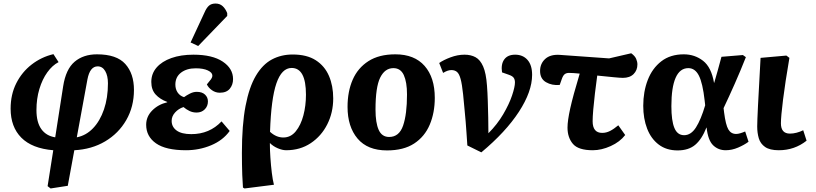

<svg xmlns="http://www.w3.org/2000/svg" viewBox="-20 -835 4611 1085"><path d="M266 230 249 217 281 14Q161 4 100.5 -57Q40 -118 40 -221Q40 -301 72 -364.5Q104 -428 159 -470.5Q214 -513 282 -529L311 -484Q276 -466 247.5 -426.5Q219 -387 202.5 -332Q186 -277 186 -213Q186 -144 213.5 -105.5Q241 -67 292 -59L337 -348Q352 -444 401.5 -486Q451 -528 528 -528Q639 -528 688 -473.5Q737 -419 737 -327Q737 -232 693.5 -156.5Q650 -81 574 -36Q498 9 400 14L363 215ZM414 -59Q466 -69 505.5 -110Q545 -151 567.5 -216.5Q590 -282 590 -364Q590 -407 574.5 -433.5Q559 -460 532 -460Q488 -460 474 -386Z M1031 14Q917 14 861.5 -25Q806 -64 806 -130Q806 -176 840 -210.5Q874 -245 925 -257V-259Q884 -274 859.5 -301Q835 -328 835 -372Q835 -419 865 -453.5Q895 -488 948.5 -507Q1002 -526 1073 -526Q1180 -526 1238.5 -487Q1297 -448 1297 -388Q1297 -356 1278.5 -333.5Q1260 -311 1222 -311Q1198 -311 1178 -325Q1158 -339 1149 -358Q1166 -378 1173 -388Q1180 -398 1180 -408Q1180 -425 1154.5 -437Q1129 -449 1086 -449Q1035 -449 1003 -424.5Q971 -400 971 -357Q971 -331 984 -312Q997 -293 1020 -286Q1035 -297 1054 -306.5Q1073 -316 1092 -316Q1122 -316 1138.5 -300.5Q1155 -285 1155 -262Q1155 -235 1137 -217Q1119 -199 1091 -199Q1069 -199 1050.5 -208Q1032 -217 1017 -230Q989 -221 969.5 -199.5Q950 -178 950 -152Q950 -118 978 -97.5Q1006 -77 1061 -77Q1164 -77 1232 -149L1278 -95Q1240 -42 1173 -14Q1106 14 1031 14ZM1100 -575 1057 -595 1135 -763Q1147 -791 1161 -803Q1175 -815 1198 -815Q1222 -815 1238 -800.5Q1254 -786 1264 -761V-745Z M1362 230 1353 225Q1350 184 1349 153.5Q1348 123 1347.5 93.5Q1347 64 1347 29Q1347 -129 1367.5 -236Q1388 -343 1426 -407Q1464 -471 1516.5 -499Q1569 -527 1634 -527Q1714 -527 1764.5 -494.5Q1815 -462 1839 -406Q1863 -350 1863 -279Q1863 -199 1829.5 -132.5Q1796 -66 1736 -26Q1676 14 1597 14Q1576 14 1550 3Q1524 -8 1506 -26H1505Q1505 11 1508 55.5Q1511 100 1516 141Q1521 182 1528 209ZM1581 -58Q1623 -58 1651.5 -93Q1680 -128 1694.5 -183Q1709 -238 1709 -300Q1709 -451 1628 -451Q1572 -451 1542 -364Q1512 -277 1506 -90Q1541 -58 1581 -58Z M2167 15Q2057 15 2000.5 -52Q1944 -119 1944 -231Q1944 -318 1973 -384.5Q2002 -451 2062 -489.5Q2122 -528 2214 -528Q2322 -528 2379.5 -462.5Q2437 -397 2437 -282Q2437 -198 2408.5 -130.5Q2380 -63 2320.5 -24Q2261 15 2167 15ZM2179 -61Q2236 -61 2258 -125.5Q2280 -190 2280 -301Q2280 -371 2262 -410.5Q2244 -450 2203 -450Q2155 -450 2128.5 -396.5Q2102 -343 2102 -216Q2102 -141 2120 -101Q2138 -61 2179 -61Z M2700 26 2621 -13Q2618 -56 2616 -87Q2614 -118 2611.5 -147.5Q2609 -177 2605.5 -213Q2602 -249 2597 -302Q2591 -359 2583 -388.5Q2575 -418 2562.5 -428.5Q2550 -439 2531 -439Q2521 -439 2510 -435.5Q2499 -432 2484 -423L2462 -479Q2486 -496 2526 -511Q2566 -526 2605 -526Q2641 -526 2667.5 -511.5Q2694 -497 2710.5 -459Q2727 -421 2732 -351Q2735 -312 2736.5 -265Q2738 -218 2739 -170.5Q2740 -123 2740 -82Q2790 -132 2823.5 -189Q2857 -246 2873.5 -295Q2890 -344 2890 -369Q2890 -386 2882.5 -396Q2875 -406 2854 -413L2817 -426Q2810 -472 2829.5 -499Q2849 -526 2891 -526Q2935 -526 2961 -496.5Q2987 -467 2987 -412Q2987 -318 2912.5 -203.5Q2838 -89 2700 26Z M3330 14Q3248 14 3217.5 -22Q3187 -58 3187 -114Q3187 -153 3202.5 -223Q3218 -293 3256 -419Q3238 -421 3222 -422Q3206 -423 3195 -423Q3181 -423 3171.5 -416Q3162 -409 3155 -389L3143 -355Q3099 -351 3065.5 -370.5Q3032 -390 3032 -434Q3032 -475 3060.5 -501.5Q3089 -528 3142 -525L3422 -505L3547 -534Q3568 -519 3575 -502.5Q3582 -486 3582 -471Q3582 -438 3560.5 -416.5Q3539 -395 3500 -395Q3485 -395 3449.5 -398.5Q3414 -402 3355 -408Q3348 -357 3342 -307Q3336 -257 3332.5 -215.5Q3329 -174 3329 -150Q3329 -84 3383 -84Q3406 -84 3427.5 -95Q3449 -106 3474 -127L3513 -72Q3483 -33 3431 -9.5Q3379 14 3330 14Z M3809 15Q3746 15 3702.5 -18Q3659 -51 3637 -108Q3615 -165 3615 -237Q3615 -317 3640.5 -383Q3666 -449 3717 -488.5Q3768 -528 3844 -528Q3906 -528 3953 -491.5Q4000 -455 4015 -367H4016Q4025 -398 4035.5 -435Q4046 -472 4057 -514L4178 -524L4195 -512Q4165 -436 4132 -361.5Q4099 -287 4069 -224L4072 -199Q4081 -129 4096 -103.5Q4111 -78 4140 -78Q4150 -78 4163.5 -82Q4177 -86 4191 -92L4210 -34Q4186 -16 4151 -1Q4116 14 4081 14Q4039 14 4010 -14Q3981 -42 3973 -114H3972Q3946 -48 3908.5 -16.5Q3871 15 3809 15ZM3846 -71Q3885 -71 3913 -115Q3941 -159 3965 -240L3962 -267Q3951 -365 3929.5 -407.5Q3908 -450 3870 -450Q3822 -450 3798 -395.5Q3774 -341 3774 -235Q3774 -153 3791 -112Q3808 -71 3846 -71Z M4381 14Q4330 14 4303.5 -4.5Q4277 -23 4268 -53.5Q4259 -84 4259 -120Q4259 -147 4263.5 -238.5Q4268 -330 4278 -508L4424 -521L4441 -508Q4417 -368 4405 -272Q4393 -176 4393 -138Q4393 -80 4444 -80Q4462 -80 4481.5 -85Q4501 -90 4519 -99L4538 -40Q4470 14 4381 14Z"/></svg>

Font: Literata 12pt
Style: Bold Italic
Weight: 700
Italic angle: -2°
Designer: Latin by Veronika Burian and Jose Scaglione. Greek by Irene Vlachou. Cyrillic by Vera Evstafieva
Foundry: TypeTogether
Version: Version 3.002